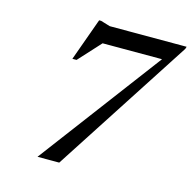

<svg xmlns="http://www.w3.org/2000/svg" viewBox="-101 -786 892 888"><g transform="rotate(15 344.5 -342.0)"><path d="M685.5 -659 258.5 0H154.5L594 -585H309.5L213 -479.5H193L266.5 -683.5H276L321 -670H689Z"/></g></svg>

Font: Newsreader Text Medium
Style: Italic
Weight: 500
Italic angle: -17°
Designer: Hugues Gentile
Foundry: Production Type
Version: Version 1.001